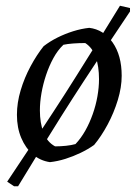

<svg xmlns="http://www.w3.org/2000/svg" viewBox="-20 -559 479 669"><path d="M29 90 5 74Q46 13 86.5 -48.5Q127 -110 167 -171Q207 -232 245.5 -293.5Q284 -355 322.5 -416.5Q361 -478 398 -539L433 -531V-519Q392 -458 351.5 -397Q311 -336 271.5 -275.5Q232 -215 193.5 -154Q155 -93 117.5 -32Q80 29 43 90ZM154 6Q120 1 94.5 -21Q69 -43 54 -78.5Q39 -114 39 -159Q39 -201 52 -244.5Q65 -288 86.5 -328Q108 -368 132 -398Q154 -415 180 -428Q206 -441 234.5 -450Q263 -459 291 -462Q341 -456 372.5 -411Q404 -366 404 -295Q404 -255 390.5 -210.5Q377 -166 355 -125Q333 -84 308 -54Q287 -39 261 -26.5Q235 -14 208 -5.5Q181 3 154 6ZM172 -49Q191 -49 210 -51Q229 -53 243 -57Q262 -77 277 -103.5Q292 -130 303 -161Q314 -192 319.5 -223.5Q325 -255 325 -283Q325 -328 313.5 -360.5Q302 -393 277 -409Q255 -409 235 -407.5Q215 -406 201 -403Q181 -384 166 -356.5Q151 -329 140.5 -297.5Q130 -266 124.5 -234.5Q119 -203 119 -174Q119 -131 131.5 -97.5Q144 -64 172 -49Z"/></svg>

Font: Labrada
Style: Italic
Weight: 400
Italic angle: -7°
Designer: Mercedes Jáuregui
Foundry: Omnibus-Type Team
Version: Version 1.000